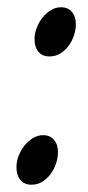

<svg xmlns="http://www.w3.org/2000/svg" viewBox="-20 -489 240 524"><path d="M187 -422.9Q187 -408.2 181.9 -392.6Q176.8 -377 167.5 -364.3Q158.2 -351.6 145 -343.3Q131.8 -335 115.2 -335Q95.2 -335 84.7 -347.9Q74.2 -360.8 74.2 -382.8Q74.2 -396.5 79.8 -411.9Q85.4 -427.2 95.2 -439.9Q105 -452.6 118.2 -460.9Q131.3 -469.2 147 -469.2Q165 -469.2 176 -456.8Q187 -444.3 187 -422.9ZM138.2 -74.2Q138.2 -59.1 133.1 -43.2Q127.9 -27.3 118.4 -14.4Q108.9 -1.5 95.7 6.8Q82.5 15.1 65.9 15.1Q46.4 15.1 35.6 2Q24.9 -11.2 24.9 -33.2Q24.9 -47.4 30.5 -62.7Q36.1 -78.1 46.1 -90.8Q56.2 -103.5 69.3 -111.8Q82.5 -120.1 98.1 -120.1Q116.2 -120.1 127.2 -107.4Q138.2 -94.7 138.2 -74.2Z"/></svg>

Font: Gentium Plus Afr
Style: Italic
Weight: 400
Italic angle: -8°
Designer: J. Victor Gaultney, Annie Olsen, Iska Routamaa, Becca Hirsbrunner
Foundry: SIL International
Version: Version 5.000